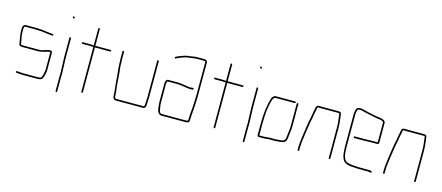

<svg xmlns="http://www.w3.org/2000/svg" viewBox="-49 -1158 3969 1724"><g transform="rotate(15 1936.0 -295.5)"><path d="M295 -446C279 -448 253 -451 238 -453L218 -455C212 -456 205 -456 198 -456C191 -457 185 -457 178 -457H74C61 -457 50 -439 50 -425V-383C50 -371 53 -358 54 -348C57 -324 63 -301 66 -277C68 -263 84 -259 100 -259H251C263 -259 271 -263 281 -264C303 -267 326 -280 352 -280H353V-118C353 -111 352 -106 351 -101C347 -85 348 -68 340 -55L334 -41C329 -33 305 -33 292 -33H166C148 -33 129 -37 114 -37H108C103 -37 100 -35 100 -30C100 -25 102 -22 107 -22H114C117 -22 122 -21 128 -20C139 -19 154 -18 166 -18H292C315 -18 340 -19 348 -35C351 -45 358 -55 360 -66C364 -83 368 -99 368 -118V-278C368 -287 361 -295 352 -295C314 -295 288 -274 251 -274H100C95 -274 81 -275 81 -279C77 -314 65 -346 65 -383V-425C65 -428 69 -442 74 -442H177C184 -442 191 -442 198 -441C230 -441 263 -435 293 -431H297L309 -430C315 -429 320 -428 325 -428H332C337 -428 339 -431 339 -436C339 -441 337 -443 332 -443H325C318 -443 303 -446 295 -446Z M490 -122C489 -107 489 -93 489 -79V45C489 50 492 53 497 53C502 53 504 50 504 45V-79C504 -93 504 -107 505 -122C505 -170 500 -217 500 -265V-448C500 -453 498 -455 493 -455C488 -455 485 -453 485 -448V-265C485 -217 490 -169 490 -122ZM469 -631C473 -627 478 -622 483 -628C488 -634 483 -639 480 -642C472 -649 462 -639 469 -631Z M683 -441H612C607 -441 604 -439 604 -434C604 -429 607 -426 612 -426H683C693 -426 705 -424 714 -424V-8C714 -3 717 -1 722 -1C727 -1 729 -3 729 -8V-423C730 -423 731 -423 732 -424H870C875 -424 878 -427 878 -432C878 -437 875 -439 870 -439H731C730 -438 730 -438 729 -438V-594C729 -599 727 -602 722 -602C717 -602 714 -599 714 -594V-439C705 -439 693 -441 683 -441Z M1036 -12H1288C1301 -12 1311 -25 1311 -39C1311 -64 1315 -89 1315 -117V-452C1315 -457 1312 -460 1307 -460C1302 -460 1300 -457 1300 -452V-117C1300 -89 1296 -64 1296 -39C1296 -34 1293 -27 1288 -27H1036C1020 -27 1018 -39 1018 -56C1018 -77 1016 -94 1013 -112C1006 -159 1006 -205 1001 -253C995 -295 992 -341 992 -386V-454C992 -459 990 -461 985 -461C980 -461 977 -459 977 -454V-386C977 -354 980 -320 982 -288C983 -270 989 -235 989 -217L991 -187C992 -174 993 -164 994 -157C996 -122 1003 -93 1003 -56C1003 -31 1011 -12 1036 -12Z M1415 -274V-101C1415 -94 1415 -88 1416 -82C1420 -43 1422 13 1465 13H1675C1697 13 1722 14 1722 -9C1723 -16 1723 -22 1723 -27C1723 -33 1723 -40 1724 -47C1729 -110 1735 -182 1735 -252V-556C1735 -569 1720 -577 1706 -577H1636C1630 -577 1624 -577 1617 -576C1596 -571 1571 -569 1550 -566C1527 -563 1507 -553 1488 -547C1472 -542 1462 -536 1448 -529C1440 -524 1448 -511 1456 -516C1473 -527 1494 -532 1514 -541C1534 -549 1559 -553 1583 -556C1593 -557 1591 -557 1601 -558C1612 -559 1623 -562 1636 -562H1706C1711 -562 1720 -560 1720 -556V-253C1720 -218 1717 -175 1716 -142C1714 -99 1708 -68 1708 -27C1708 -22 1708 -16 1707 -9C1707 -6 1706 -5 1705 -5C1693 -2 1689 -2 1675 -2H1465C1449 -2 1442 -13 1440 -27C1435 -50 1430 -73 1430 -101V-274C1430 -281 1433 -298 1440 -298H1526C1532 -298 1538 -298 1544 -297L1564 -295C1570 -294 1577 -293 1585 -292C1608 -290 1627 -284 1651 -284C1663 -284 1684 -282 1682 -294C1680 -306 1663 -299 1651 -299C1636 -299 1627 -301 1612 -303C1596 -307 1580 -307 1565 -310L1546 -312C1539 -313 1533 -313 1526 -313H1440C1423 -313 1415 -292 1415 -274Z M1913 -441H1842C1837 -441 1834 -439 1834 -434C1834 -429 1837 -426 1842 -426H1913C1923 -426 1935 -424 1944 -424V-8C1944 -3 1947 -1 1952 -1C1957 -1 1959 -3 1959 -8V-423C1960 -423 1961 -423 1962 -424H2100C2105 -424 2108 -427 2108 -432C2108 -437 2105 -439 2100 -439H1961C1960 -438 1960 -438 1959 -438V-594C1959 -599 1957 -602 1952 -602C1947 -602 1944 -599 1944 -594V-439C1935 -439 1923 -441 1913 -441Z M2230 -122C2229 -107 2229 -93 2229 -79V45C2229 50 2232 53 2237 53C2242 53 2244 50 2244 45V-79C2244 -93 2244 -107 2245 -122C2245 -170 2240 -217 2240 -265V-448C2240 -453 2238 -455 2233 -455C2228 -455 2225 -453 2225 -448V-265C2225 -217 2230 -169 2230 -122ZM2209 -631C2213 -627 2218 -622 2223 -628C2228 -634 2223 -639 2220 -642C2212 -649 2202 -639 2209 -631Z M2451 -32H2508C2524 -32 2540 -36 2556 -36C2566 -36 2579 -40 2588 -43C2615 -51 2615 -93 2618 -125L2621 -147C2623 -165 2624 -168 2625 -188V-405C2625 -410 2623 -413 2618 -413C2613 -413 2610 -410 2610 -405V-188C2609 -168 2608 -167 2606 -148L2603 -127C2602 -111 2601 -98 2598 -83C2596 -61 2580 -51 2556 -51C2540 -51 2524 -47 2508 -47H2450C2436 -46 2415 -43 2402 -43H2359V-154C2359 -186 2361 -221 2363 -252C2365 -287 2373 -322 2379 -352C2383 -368 2389 -392 2400 -400C2404 -404 2408 -406 2411 -406H2591C2596 -406 2599 -409 2599 -414C2599 -419 2596 -421 2591 -421H2411C2393 -421 2380 -404 2374 -387C2354 -322 2344 -241 2344 -154V-43C2344 -34 2348 -29 2357 -28H2402C2416 -28 2437 -31 2451 -32Z M2806 -423C2813 -422 2821 -422 2828 -422H2985C2990 -422 2994 -422 2999 -421C3004 -421 3004 -410 3004 -404C3009 -369 3014 -331 3014 -292V-8C3014 -3 3016 0 3021 0C3026 0 3029 -3 3029 -8V-292C3029 -321 3026 -353 3022 -380C3020 -393 3019 -412 3016 -424C3012 -436 3000 -437 2985 -437H2828C2821 -437 2814 -437 2807 -438C2790 -438 2783 -425 2781 -411C2781 -400 2776 -386 2775 -378C2772 -361 2768 -344 2766 -326C2764 -311 2761 -302 2757 -284C2751 -241 2743 -203 2738 -159C2734 -118 2725 -79 2725 -34V-7C2725 -2 2728 1 2733 1C2738 1 2740 -2 2740 -7V-34C2740 -79 2749 -115 2753 -157C2758 -199 2766 -239 2772 -281C2776 -299 2779 -309 2781 -325C2781 -337 2786 -350 2787 -362C2789 -377 2796 -393 2796 -409C2797 -414 2799 -423 2806 -423Z M3265 0C3233 0 3202 -6 3179 -16C3165 -23 3160 -38 3153 -53C3145 -78 3143 -110 3143 -142V-449C3143 -454 3144 -460 3145 -468C3148 -487 3149 -499 3170 -499C3176 -499 3181 -499 3186 -498C3198 -495 3216 -491 3230 -487C3265 -479 3302 -473 3337 -465L3354 -463C3370 -461 3402 -457 3402 -439V-258H3346C3333 -258 3298 -256 3284 -256H3189C3184 -256 3182 -253 3182 -248C3182 -243 3184 -241 3189 -241H3284C3298 -241 3333 -243 3346 -243H3400C3411 -243 3417 -248 3417 -257V-440C3417 -468 3382 -475 3356 -478L3339 -480C3333 -481 3327 -482 3322 -483C3302 -485 3279 -492 3258 -496C3243 -499 3223 -505 3208 -508C3192 -511 3187 -514 3170 -514C3153 -514 3139 -505 3135 -492C3133 -483 3128 -461 3128 -449V-142C3128 -131 3129 -120 3130 -111C3132 -79 3135 -52 3147 -31C3161 6 3215 15 3265 15C3276 15 3284 17 3295 17H3387C3399 17 3416 28 3419 16C3422 3 3399 2 3387 2H3295C3284 2 3276 0 3265 0Z M3600 -423C3607 -422 3615 -422 3622 -422H3779C3784 -422 3788 -422 3793 -421C3798 -421 3798 -410 3798 -404C3803 -369 3808 -331 3808 -292V-8C3808 -3 3810 0 3815 0C3820 0 3823 -3 3823 -8V-292C3823 -321 3820 -353 3816 -380C3814 -393 3813 -412 3810 -424C3806 -436 3794 -437 3779 -437H3622C3615 -437 3608 -437 3601 -438C3584 -438 3577 -425 3575 -411C3575 -400 3570 -386 3569 -378C3566 -361 3562 -344 3560 -326C3558 -311 3555 -302 3551 -284C3545 -241 3537 -203 3532 -159C3528 -118 3519 -79 3519 -34V-7C3519 -2 3522 1 3527 1C3532 1 3534 -2 3534 -7V-34C3534 -79 3543 -115 3547 -157C3552 -199 3560 -239 3566 -281C3570 -299 3573 -309 3575 -325C3575 -337 3580 -350 3581 -362C3583 -377 3590 -393 3590 -409C3591 -414 3593 -423 3600 -423Z"/></g></svg>

Font: Electronic
Style: UltTh
Weight: 100
Version: Version 1.011